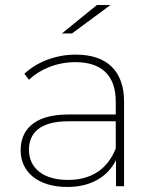

<svg xmlns="http://www.w3.org/2000/svg" viewBox="-20 -740 618 763"><path d="M419 -720H365L226 -607H266ZM281 -523C202 -523 127 -494 77 -447L95 -423C139 -465 205 -493 280 -493C385 -493 440 -439 440 -336V-285H251C110 -285 62 -219 62 -143C62 -56 131 3 248 3C343 3 409 -39 441 -104V0H473V-336C473 -458 405 -523 281 -523ZM250 -25C153 -25 95 -71 95 -145C95 -210 138 -258 251 -258H440V-150C408 -70 346 -25 250 -25Z"/></svg>

Font: Talent ExtraLight
Style: Regular
Weight: 200
Designer: Mike Powis
Version: Version 1.001;hotconv 1.0.109;makeotfexe 2.5.65596